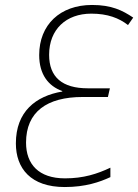

<svg xmlns="http://www.w3.org/2000/svg" viewBox="-20 -744 557 774"><path d="M241 10C324 10 382 -10 425 -30V-68C372 -43 317 -25 242 -25C136 -25 85 -82 85 -169C85 -293 169 -353 313 -353H415L423 -388H334C231 -388 178 -433 178 -523C178 -626 247 -689 348 -689C414 -689 460 -671 496 -643L517 -673C474 -702 430 -724 351 -724C222 -724 138 -644 138 -522C138 -444 175 -397 231 -377V-375C124 -357 44 -294 44 -166C44 -65 104 10 241 10Z"/></svg>

Font: Noto Sans ExtraLight
Style: Italic
Weight: 200
Italic angle: -12°
Designer: Monotype Design Team
Foundry: Monotype Imaging Inc.
Version: Version 2.013